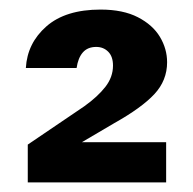

<svg xmlns="http://www.w3.org/2000/svg" viewBox="-20 -733 404 401"><path d="M38 -352V-431L156 -511Q184 -531 200 -551.5Q216 -572 216 -596Q216 -615 206 -625Q196 -635 181 -635Q163 -635 153 -623.5Q143 -612 140 -591H34Q37 -643 77 -678Q117 -713 190 -713Q237 -713 268 -697Q299 -681 314 -656Q329 -631 329 -603Q329 -565 302.5 -536.5Q276 -508 219 -476L151 -436H327V-352Z"/></svg>

Font: DM Sans 16pt ExtraBold
Style: Regular
Weight: 800
Version: Version 4.004;gftools[0.9.30]